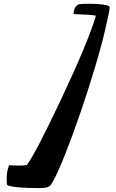

<svg xmlns="http://www.w3.org/2000/svg" viewBox="-20 -794 601 994"><path d="M26.9 61.5Q86.4 65.4 118.7 60.5Q160.6 6.3 292 -270.5Q436 -575.2 476.6 -712.9Q450.7 -718.3 360.4 -721.2Q362.3 -746.6 371.1 -758.3Q379.9 -770 388.9 -771.7Q397.9 -773.4 413.1 -773.9Q428.2 -774.4 446 -774.4Q463.9 -774.4 482.4 -773.4Q547.9 -769 547.9 -756.8Q547.9 -744.6 534.2 -682.6Q520.5 -620.6 505.9 -565.4Q491.2 -510.3 473.4 -450.7Q455.6 -391.1 436.3 -330.8Q417 -270.5 396.7 -211.4Q376.5 -152.3 356.7 -98.6Q336.9 -44.9 318.6 1.7Q300.3 48.3 284.2 84Q251 159.2 235.8 170.4Q223.6 179.7 182.9 179.7Q142.1 179.7 118.9 178.7Q95.7 177.7 73.2 175.5Q50.8 173.3 35.4 170.2Q20 167 17.3 162.8Q14.6 158.7 14.6 126.7Q14.6 94.7 26.9 61.5Z"/></svg>

Font: Molle
Style: Regular
Weight: 400
Italic angle: -22°
Designer: Elena Albertoni
Foundry: Elena Albertoni
Version: Version 1.001; ttfautohint (v0.92) -l 12 -r 12 -G 200 -x 10 